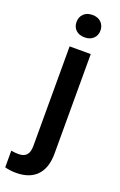

<svg xmlns="http://www.w3.org/2000/svg" viewBox="-216 -777 647 1038"><g transform="rotate(20 107.0 -258.0)"><path d="M192.9 -665.5Q192.9 -637.7 174.3 -619.6Q155.8 -601.6 124 -601.6Q92.3 -601.6 73.7 -619.4Q55.2 -637.2 55.2 -665.5Q55.2 -693.8 73.7 -712.2Q92.3 -730.5 124 -730.5Q155.8 -730.5 174.3 -712.2Q192.9 -693.8 192.9 -665.5ZM187 44.4Q187 126.5 145.8 169.9Q104.5 213.4 25.9 213.4Q-7.8 213.4 -38.1 205.1V109.4Q-15.6 113.3 4.9 113.3Q35.2 113.3 50.3 96.9Q65.4 80.6 65.4 44.4V-528.3H187Z"/></g></svg>

Font: Heebo Medium
Style: Regular
Weight: 500
Designer: Oded Ezer
Foundry: Meir Sadan
Version: Version 2.001; ttfautohint (v1.5.14-ce02) -l 8 -r 50 -G 200 